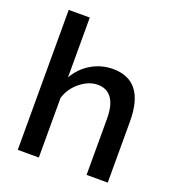

<svg xmlns="http://www.w3.org/2000/svg" viewBox="-132 -836 862 941"><g transform="rotate(20 298.5 -365.0)"><path d="M535.2 0H424.8V-293Q424.8 -363.3 399.4 -398.7Q374 -434.1 326.2 -434.1Q280.3 -434.1 236.1 -398.9Q191.9 -363.8 175.8 -311V0H65.9V-730H175.8V-418Q206.1 -471.2 257.8 -501.7Q309.6 -532.2 370.1 -532.2Q535.2 -532.2 535.2 -318.8Z"/></g></svg>

Font: Rawline SemiBold
Style: Regular
Weight: 600
Designer: Matt McInerney, Pablo Impallari, Rodrigo Fuenzalida
Foundry: Matt McInerney, Pablo Impallari, Rodrigo Fuenzalida
Version: Version 4.020;PS 004.020;hotconv 1.0.88;makeotf.lib2.5.64775